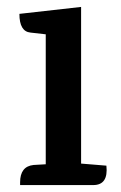

<svg xmlns="http://www.w3.org/2000/svg" viewBox="-20 -534 348 554"><path d="M249 0H38V-8Q38 -54 77 -58L112 -60V-435L68 -440Q36 -443 36 -494L214 -514V-62L287 -56Q293 0 249 0Z"/></svg>

Font: Karma SemiBold
Style: Regular
Weight: 600
Designer: Joana Correia
Foundry: Indian Type Foundry
Version: Version 1.202;PS 1.0;hotconv 1.0.78;makeotf.lib2.5.61930; tt